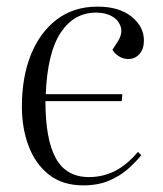

<svg xmlns="http://www.w3.org/2000/svg" viewBox="-20 -545 493 579"><path d="M274 -525Q339 -525 376.5 -495Q414 -465 414 -423Q414 -397 400.5 -382Q387 -367 367 -367Q352 -367 339 -375Q326 -383 319 -395L334 -418Q350 -442 344.5 -462.5Q339 -483 319 -495Q299 -507 270 -507Q203 -507 163 -446.5Q123 -386 118 -261H349L347 -240H117Q117 -124 148.5 -67.5Q180 -11 248 -11Q290 -11 326 -29Q362 -47 396 -87L406 -77Q390 -57 366.5 -36Q343 -15 309.5 -0.5Q276 14 231 14Q169 14 128 -18Q87 -50 66.5 -104Q46 -158 46 -224Q46 -312 73 -379.5Q100 -447 151 -486Q202 -525 274 -525Z"/></svg>

Font: Literata 72pt Light
Style: Italic
Weight: 300
Italic angle: -2°
Designer: Latin by Veronika Burian and Jose Scaglione. Greek by Irene Vlachou. Cyrillic by Vera Evstafieva
Foundry: TypeTogether
Version: Version 3.002